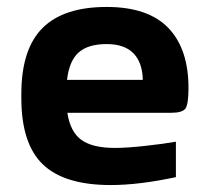

<svg xmlns="http://www.w3.org/2000/svg" viewBox="-20 -529 609 558"><path d="M527.8 -272.9Q527.8 -225.6 518.8 -213.4Q509.8 -201.2 477.1 -201.2H175.8Q184.1 -146 216.3 -122.6Q248.5 -99.1 314 -99.1Q348.6 -99.1 401.9 -105Q455.1 -110.8 491.2 -117.2V-14.2Q383.8 8.8 301.8 8.8Q167 8.8 104.5 -51.3Q42 -111.3 42 -244.1V-255.9Q42 -385.7 103.3 -447.3Q164.6 -508.8 290 -508.8Q410.2 -508.8 469 -448Q527.8 -387.2 527.8 -272.9ZM174.8 -296.9H395Q394 -347.2 367.9 -374Q341.8 -400.9 290 -400.9Q235.8 -400.9 208.5 -376.5Q181.2 -352.1 174.8 -296.9Z"/></svg>

Font: LT Wave Text Bold
Style: Regular
Weight: 700
Designer: Daniel Lyons
Version: Version 2.5 (Glyphs App)